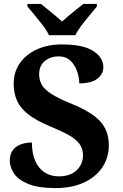

<svg xmlns="http://www.w3.org/2000/svg" viewBox="-20 -951 626 981"><path d="M264 10Q175 10 123.5 -11.5Q72 -33 51 -65.5Q30 -98 30 -130Q30 -164 46 -184.5Q62 -205 88 -214Q114 -223 143 -223Q143 -166 160.5 -127.5Q178 -89 209 -69.5Q240 -50 280 -50Q339 -50 371.5 -81Q404 -112 404 -158Q404 -192 385.5 -216.5Q367 -241 330 -261.5Q293 -282 237 -305Q167 -334 126 -365.5Q85 -397 67.5 -435.5Q50 -474 50 -523Q50 -584 82 -629Q114 -674 169.5 -699Q225 -724 295 -724Q405 -724 456.5 -690.5Q508 -657 508 -608Q508 -573 477.5 -549Q447 -525 385 -525Q385 -553 374.5 -585Q364 -617 341 -640Q318 -663 279 -663Q239 -663 209.5 -639.5Q180 -616 180 -571Q180 -543 193 -519Q206 -495 242 -471.5Q278 -448 345 -421Q448 -379 492 -331Q536 -283 536 -209Q536 -145 502.5 -95.5Q469 -46 408 -18Q347 10 264 10ZM230 -771Q220 -794 199.5 -820.5Q179 -847 157.5 -873Q136 -899 120 -918V-931H189Q210 -915 242.5 -888Q275 -861 297 -841Q312 -855 332 -871.5Q352 -888 372 -904Q392 -920 406 -931H475V-918Q460 -899 438 -873Q416 -847 396 -820.5Q376 -794 365 -771Z"/></svg>

Font: Noto Naskh Arabic UI
Style: Regular
Weight: 400
Designer: Monotype Design Team, David Williams, Mohamad Dakak and Nizar Qandah
Foundry: Monotype Imaging Inc.
Version: Version 2.014